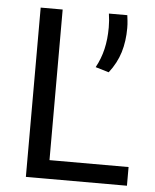

<svg xmlns="http://www.w3.org/2000/svg" viewBox="-49 -681 584 722"><g transform="rotate(5 243.5 -319.5)"><path d="M158.5 0H75.5V-639H158.5ZM120 -70.5H457V0H120ZM402.5 -639Q403.5 -631 405 -618.2Q406.5 -605.5 406.5 -590.5Q406.5 -541 393.8 -499Q381 -457 351.5 -419L301 -434Q319.5 -467.5 328.2 -504.8Q337 -542 337 -587Q337 -600.5 336 -613Q335 -625.5 333 -639Z"/></g></svg>

Font: Anek Latin
Style: Regular
Weight: 400
Designer: Yesha Goshar
Foundry: Ek Type
Version: Version 1.003